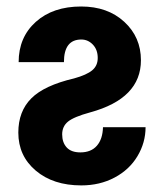

<svg xmlns="http://www.w3.org/2000/svg" viewBox="-20 -558 494 588"><path d="M170.4 -146.5Q170.4 -121.6 184.3 -106.4Q198.2 -91.3 226.1 -91.3Q258.8 -91.3 276.6 -111.6Q294.4 -131.8 295.4 -168.5H425.8Q425.8 -121.1 400.9 -79.6Q376 -38.1 330.8 -14.2Q285.6 9.8 229 9.8Q143.1 9.8 89.6 -35.4Q36.1 -80.6 36.1 -151.9Q36.1 -216.8 75.7 -256.6Q115.2 -296.4 207 -317.9Q245.6 -328.6 262.5 -342.8Q279.3 -356.9 279.3 -380.4Q279.3 -405.8 264.4 -421.4Q249.5 -437 229 -437Q175.8 -437 175.8 -367.7H37.1Q37.1 -443.8 89.6 -491Q142.1 -538.1 228.5 -538.1Q309.6 -538.1 360.6 -491.2Q411.6 -444.3 411.6 -373.5Q411.6 -256.3 256.3 -213.9Q206.1 -200.2 188.2 -185.5Q170.4 -170.9 170.4 -146.5Z"/></svg>

Font: Roboto Condensed
Style: Bold
Weight: 700
Designer: Google
Version: Version 2.134; 2016